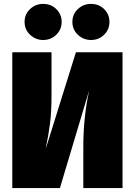

<svg xmlns="http://www.w3.org/2000/svg" viewBox="-20 -964 691 984"><path d="M608 0H407V-213Q407 -363 437 -501L287 0H43V-696H244V-475Q244 -392 236.5 -332.5Q229 -273 214 -200L369 -696H608ZM201 -759Q163 -759 134.5 -785.5Q106 -812 106 -852Q106 -891 134 -917.5Q162 -944 201 -944Q242 -944 269 -917Q296 -890 296 -852Q296 -813 268.5 -786Q241 -759 201 -759ZM446 -759Q408 -759 379.5 -785.5Q351 -812 351 -852Q351 -891 379 -917.5Q407 -944 446 -944Q487 -944 514 -917Q541 -890 541 -852Q541 -813 513.5 -786Q486 -759 446 -759Z"/></svg>

Font: Trujillo Black
Style: Regular
Weight: 900
Designer: Fira Sans original fonts by bBox Type GmbH, Carrois Corporate GbR, & Edenspiekermann AG / Changes by Cristiano Sobral
Foundry: Fira Sans original fonts by bBox Type GmbH, Carrois Corporate GbR, & Edenspiekermann AG / Changes by Cristiano Sobral
Version: Version 4.301;July 28, 2020;FontCreator 13.0.0.2655 64-bit